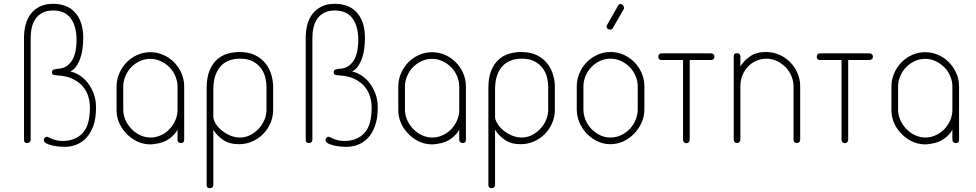

<svg xmlns="http://www.w3.org/2000/svg" viewBox="-20 -751 5122 1008"><path d="M319 20Q310 20 291.5 18.5Q273 17 255 13Q237 9 223.5 2Q210 -5 210 -16Q210 -23 214.5 -28Q219 -33 225 -33Q230 -33 236.5 -29.5Q243 -26 252.5 -22Q262 -18 276 -14.5Q290 -11 309 -11Q374 -11 413 -51.5Q452 -92 452 -184V-189Q452 -215 444 -243Q436 -271 416.5 -295Q397 -319 364.5 -335.5Q332 -352 284 -355Q270 -356 261.5 -358Q253 -360 253 -371Q253 -383 262.5 -386Q272 -389 285 -390Q316 -392 335.5 -408Q355 -424 365 -446.5Q375 -469 378.5 -494Q382 -519 382 -540Q382 -613 351.5 -654.5Q321 -696 259 -696Q226 -696 203 -684Q180 -672 166.5 -652Q153 -632 147 -606.5Q141 -581 141 -553V-17Q141 -9 135.5 -4.5Q130 0 122 0Q106 0 106 -17V-553Q106 -589 114.5 -621.5Q123 -654 141.5 -678Q160 -702 189 -716.5Q218 -731 259 -731Q293 -731 322 -720.5Q351 -710 372 -688Q393 -666 405 -632Q417 -598 417 -552Q417 -525 413.5 -497Q410 -469 401.5 -445Q393 -421 380 -402.5Q367 -384 349 -376Q373 -371 397.5 -355.5Q422 -340 441 -315.5Q460 -291 472 -259Q484 -227 484 -189V-184Q484 -128 469.5 -89Q455 -50 432 -26Q409 -2 379.5 9Q350 20 319 20Z M769 -477Q805 -477 837 -463Q869 -449 893.5 -424.5Q918 -400 932.5 -367Q947 -334 947 -297V-294V-175V-17Q947 0 930 0Q922 0 917 -4.5Q912 -9 912 -17V-70Q898 -44 868.5 -22.5Q839 -1 797 4Q783 7 769 7Q731 7 697 -10Q663 -27 638 -56Q616 -80 604 -110Q592 -140 592 -174V-175V-294V-297Q592 -333 606 -365.5Q620 -398 644 -423Q668 -448 700.5 -462.5Q733 -477 769 -477ZM627 -294V-175Q627 -170 627.5 -164.5Q628 -159 629 -153Q633 -129 646 -106.5Q659 -84 678 -66.5Q697 -49 721 -39Q745 -29 771 -29Q793 -29 815 -37Q858 -53 885 -91.5Q912 -130 912 -175V-294V-297Q912 -324 901 -350.5Q890 -377 870.5 -397Q851 -417 825 -429.5Q799 -442 769 -442Q739 -442 713 -429.5Q687 -417 668 -397Q649 -377 638 -350.5Q627 -324 627 -297Z M1082 237Q1065 237 1065 221V-289Q1065 -345 1080.5 -381.5Q1096 -418 1120.5 -439.5Q1145 -461 1176 -469.5Q1207 -478 1237 -478Q1287 -478 1321 -460.5Q1355 -443 1375.5 -416Q1396 -389 1405 -357Q1414 -325 1414 -296V-174Q1414 -137 1399.5 -104Q1385 -71 1360.5 -46.5Q1336 -22 1303.5 -8Q1271 6 1234 6Q1183 6 1150 -17.5Q1117 -41 1100 -70V220Q1100 228 1095 232.5Q1090 237 1082 237ZM1379 -296Q1379 -316 1373.5 -341.5Q1368 -367 1352.5 -389.5Q1337 -412 1310 -427.5Q1283 -443 1240 -443Q1212 -443 1186.5 -434.5Q1161 -426 1142 -407Q1123 -388 1111.5 -357Q1100 -326 1100 -280V-139Q1100 -123 1111.5 -103.5Q1123 -84 1142.5 -67.5Q1162 -51 1187.5 -40Q1213 -29 1240 -29Q1268 -29 1293 -41.5Q1318 -54 1337 -74Q1356 -94 1367.5 -120.5Q1379 -147 1379 -174Z M1798 20Q1789 20 1770.5 18.5Q1752 17 1734 13Q1716 9 1702.5 2Q1689 -5 1689 -16Q1689 -23 1693.5 -28Q1698 -33 1704 -33Q1709 -33 1715.5 -29.5Q1722 -26 1731.5 -22Q1741 -18 1755 -14.5Q1769 -11 1788 -11Q1853 -11 1892 -51.5Q1931 -92 1931 -184V-189Q1931 -215 1923 -243Q1915 -271 1895.5 -295Q1876 -319 1843.5 -335.5Q1811 -352 1763 -355Q1749 -356 1740.5 -358Q1732 -360 1732 -371Q1732 -383 1741.5 -386Q1751 -389 1764 -390Q1795 -392 1814.5 -408Q1834 -424 1844 -446.5Q1854 -469 1857.5 -494Q1861 -519 1861 -540Q1861 -613 1830.5 -654.5Q1800 -696 1738 -696Q1705 -696 1682 -684Q1659 -672 1645.5 -652Q1632 -632 1626 -606.5Q1620 -581 1620 -553V-17Q1620 -9 1614.5 -4.5Q1609 0 1601 0Q1585 0 1585 -17V-553Q1585 -589 1593.5 -621.5Q1602 -654 1620.5 -678Q1639 -702 1668 -716.5Q1697 -731 1738 -731Q1772 -731 1801 -720.5Q1830 -710 1851 -688Q1872 -666 1884 -632Q1896 -598 1896 -552Q1896 -525 1892.5 -497Q1889 -469 1880.5 -445Q1872 -421 1859 -402.5Q1846 -384 1828 -376Q1852 -371 1876.5 -355.5Q1901 -340 1920 -315.5Q1939 -291 1951 -259Q1963 -227 1963 -189V-184Q1963 -128 1948.5 -89Q1934 -50 1911 -26Q1888 -2 1858.5 9Q1829 20 1798 20Z M2248 -477Q2284 -477 2316 -463Q2348 -449 2372.5 -424.5Q2397 -400 2411.5 -367Q2426 -334 2426 -297V-294V-175V-17Q2426 0 2409 0Q2401 0 2396 -4.5Q2391 -9 2391 -17V-70Q2377 -44 2347.5 -22.5Q2318 -1 2276 4Q2262 7 2248 7Q2210 7 2176 -10Q2142 -27 2117 -56Q2095 -80 2083 -110Q2071 -140 2071 -174V-175V-294V-297Q2071 -333 2085 -365.5Q2099 -398 2123 -423Q2147 -448 2179.5 -462.5Q2212 -477 2248 -477ZM2106 -294V-175Q2106 -170 2106.5 -164.5Q2107 -159 2108 -153Q2112 -129 2125 -106.5Q2138 -84 2157 -66.5Q2176 -49 2200 -39Q2224 -29 2250 -29Q2272 -29 2294 -37Q2337 -53 2364 -91.5Q2391 -130 2391 -175V-294V-297Q2391 -324 2380 -350.5Q2369 -377 2349.5 -397Q2330 -417 2304 -429.5Q2278 -442 2248 -442Q2218 -442 2192 -429.5Q2166 -417 2147 -397Q2128 -377 2117 -350.5Q2106 -324 2106 -297Z M2561 237Q2544 237 2544 221V-289Q2544 -345 2559.5 -381.5Q2575 -418 2599.5 -439.5Q2624 -461 2655 -469.5Q2686 -478 2716 -478Q2766 -478 2800 -460.5Q2834 -443 2854.5 -416Q2875 -389 2884 -357Q2893 -325 2893 -296V-174Q2893 -137 2878.5 -104Q2864 -71 2839.5 -46.5Q2815 -22 2782.5 -8Q2750 6 2713 6Q2662 6 2629 -17.5Q2596 -41 2579 -70V220Q2579 228 2574 232.5Q2569 237 2561 237ZM2858 -296Q2858 -316 2852.5 -341.5Q2847 -367 2831.5 -389.5Q2816 -412 2789 -427.5Q2762 -443 2719 -443Q2691 -443 2665.5 -434.5Q2640 -426 2621 -407Q2602 -388 2590.5 -357Q2579 -326 2579 -280V-139Q2579 -123 2590.5 -103.5Q2602 -84 2621.5 -67.5Q2641 -51 2666.5 -40Q2692 -29 2719 -29Q2747 -29 2772 -41.5Q2797 -54 2816 -74Q2835 -94 2846.5 -120.5Q2858 -147 2858 -174Z M3185 -478Q3221 -478 3253 -464Q3285 -450 3309.5 -425.5Q3334 -401 3348.5 -368Q3363 -335 3363 -298V-176Q3363 -140 3348.5 -107.5Q3334 -75 3309.5 -49.5Q3285 -24 3253 -9Q3221 6 3185 6Q3149 6 3117 -9Q3085 -24 3061 -49Q3037 -74 3022.5 -107Q3008 -140 3008 -176V-298Q3008 -334 3022 -366.5Q3036 -399 3060 -424Q3084 -449 3116.5 -463.5Q3149 -478 3185 -478ZM3328 -298Q3328 -325 3317 -351.5Q3306 -378 3286.5 -398Q3267 -418 3241 -430.5Q3215 -443 3185 -443Q3155 -443 3129 -430.5Q3103 -418 3084 -398Q3065 -378 3054 -351.5Q3043 -325 3043 -298V-176Q3043 -148 3054 -121.5Q3065 -95 3084.5 -74.5Q3104 -54 3129.5 -41.5Q3155 -29 3185 -29Q3215 -29 3241 -41.5Q3267 -54 3286.5 -74.5Q3306 -95 3317 -121.5Q3328 -148 3328 -176ZM3198 -605Q3197 -601 3192 -598Q3185 -594 3178 -596Q3171 -598 3166 -605Q3162 -613 3167 -620L3226 -723Q3226 -727 3230 -727Q3236 -732 3242.5 -729Q3249 -726 3253 -720Q3260 -710 3253 -700Z M3713 -471Q3720 -471 3725.5 -466Q3731 -461 3731 -453Q3731 -445 3725.5 -440.5Q3720 -436 3713 -436H3601V-17Q3601 -10 3596 -4.5Q3591 1 3583 1Q3576 1 3571 -4.5Q3566 -10 3566 -17V-436H3453Q3436 -436 3436 -453Q3436 -461 3440.5 -466Q3445 -471 3453 -471H3713Z M3867 -18Q3867 -11 3862 -5.5Q3857 0 3849 0Q3841 0 3836.5 -5.5Q3832 -11 3832 -18V-455Q3832 -472 3849 -472Q3857 -472 3862 -467.5Q3867 -463 3867 -455V-402Q3884 -431 3917 -454.5Q3950 -478 4001 -478Q4038 -478 4070.5 -464Q4103 -450 4127.5 -425.5Q4152 -401 4166.5 -368Q4181 -335 4181 -298V-18Q4181 -9 4175.5 -4.5Q4170 0 4163 0Q4157 0 4151.5 -4.5Q4146 -9 4146 -18V-298Q4146 -325 4135 -351.5Q4124 -378 4104.5 -398Q4085 -418 4059 -430.5Q4033 -443 4004 -443Q3978 -443 3953.5 -433Q3929 -423 3910 -404.5Q3891 -386 3879 -359Q3867 -332 3867 -298Z M4545 -471Q4552 -471 4557.5 -466Q4563 -461 4563 -453Q4563 -445 4557.5 -440.5Q4552 -436 4545 -436H4433V-17Q4433 -10 4428 -4.5Q4423 1 4415 1Q4408 1 4403 -4.5Q4398 -10 4398 -17V-436H4285Q4268 -436 4268 -453Q4268 -461 4272.5 -466Q4277 -471 4285 -471H4545Z M4837 -477Q4873 -477 4905 -463Q4937 -449 4961.5 -424.5Q4986 -400 5000.5 -367Q5015 -334 5015 -297V-294V-175V-17Q5015 0 4998 0Q4990 0 4985 -4.5Q4980 -9 4980 -17V-70Q4966 -44 4936.5 -22.5Q4907 -1 4865 4Q4851 7 4837 7Q4799 7 4765 -10Q4731 -27 4706 -56Q4684 -80 4672 -110Q4660 -140 4660 -174V-175V-294V-297Q4660 -333 4674 -365.5Q4688 -398 4712 -423Q4736 -448 4768.5 -462.5Q4801 -477 4837 -477ZM4695 -294V-175Q4695 -170 4695.5 -164.5Q4696 -159 4697 -153Q4701 -129 4714 -106.5Q4727 -84 4746 -66.5Q4765 -49 4789 -39Q4813 -29 4839 -29Q4861 -29 4883 -37Q4926 -53 4953 -91.5Q4980 -130 4980 -175V-294V-297Q4980 -324 4969 -350.5Q4958 -377 4938.5 -397Q4919 -417 4893 -429.5Q4867 -442 4837 -442Q4807 -442 4781 -429.5Q4755 -417 4736 -397Q4717 -377 4706 -350.5Q4695 -324 4695 -297Z"/></svg>

Font: AkaAcidDosis
Style: ExtraLight
Weight: 250
Designer: Edgar Tolentino, Pablo Impallari, Igino Marini, Aka-Acid
Foundry: Edgar Tolentino, Pablo Impallari, Igino Marini, Aka-Acid
Version: Version 1.007